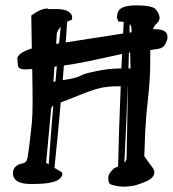

<svg xmlns="http://www.w3.org/2000/svg" viewBox="-20 -689 644 716"><path d="M189.5 -525.4C190.4 -538.7 191.2 -552.2 191.9 -565.9C194.5 -573.4 199.4 -581.1 206.5 -588.9C204.3 -568.4 202.1 -547.9 200.2 -527.3ZM183.1 -440.4 191.9 -441.4C190.3 -422.9 188.6 -404.1 187 -385.3L179.2 -383.8ZM465.3 -493.7 466.8 -433.6H459C459.6 -453.1 460.3 -472.8 460.9 -492.7C462.6 -493 464 -493.3 465.3 -493.7ZM470.7 -568.8C468.1 -568.5 465.5 -568 462.9 -567.4C462.9 -578.1 463.1 -588.7 463.4 -599.1C467.6 -595.5 469.9 -591 470.2 -585.4C470.5 -579.9 470.7 -574.4 470.7 -568.8ZM424.8 -433.6C401.4 -433.6 374.1 -430.6 343 -424.6C311.9 -418.5 291.4 -412.8 281.5 -407.2C271.6 -401.7 256 -397.1 234.9 -393.6L213.9 -390.1C215.2 -408.4 216.6 -426.6 218.3 -444.8C224.1 -445.8 237 -447.8 256.8 -450.7C276.7 -453.6 307 -459.6 347.9 -468.8C388.8 -477.9 418 -484.2 435.5 -487.8C434.2 -469.6 433.3 -451.5 432.6 -433.6ZM456.5 -367.2H457L452.1 -99.1C451.8 -93.3 449.1 -87.7 443.8 -82.5C448.7 -176.9 453 -271.8 456.5 -367.2ZM161.6 -76.2 151.9 -82 170.9 -284.7C171.9 -288.9 174.5 -292.6 178.7 -295.9C172.5 -222.7 166.8 -149.4 161.6 -76.2ZM488.5 -668.9C449.3 -668.9 426.6 -661 420.4 -645C417.5 -638.2 416 -631.5 416 -625L421.4 -608.4H429.7C432.9 -608.4 436.8 -608.1 441.4 -607.4C440.4 -592.8 439.6 -578.3 439 -564L225.1 -530.8C226.7 -556.5 228.5 -582.2 230.5 -607.9C236 -610.8 241.9 -613.4 248 -615.7V-616.2L249 -622.6V-625C249 -632.5 244.5 -639.4 235.4 -645.8C226.2 -652.1 210.4 -655.3 188 -655.3H159.2L158.2 -657.2H154.3C142.9 -656.6 129.6 -651.9 114.3 -643.1L96.7 -631.3L98.6 -508.3C89.2 -505.4 80.2 -502 71.8 -498C63.3 -494.1 56.6 -489.6 51.8 -484.4C46.9 -479.2 44.5 -474.9 44.7 -471.4C44.8 -468 45.1 -464.3 45.4 -460.2C45.7 -456.1 46.2 -451.3 46.9 -445.8C47.5 -440.3 49.6 -436.5 53.2 -434.6C56.8 -432.6 59.6 -431.5 61.5 -431.2C63.5 -430.8 65.7 -430.6 68.1 -430.4C70.6 -430.3 73.8 -430.3 77.9 -430.4C81.9 -430.6 85.8 -430.7 89.4 -430.9C92.9 -431.1 96.5 -431.3 100.1 -431.6C101.1 -382.5 101.6 -341.1 101.6 -307.6C101.6 -274.1 100.6 -247.8 98.6 -228.8C96.7 -209.7 93.8 -183.7 89.8 -150.6C85.9 -117.6 82.6 -97.8 79.8 -91.3C77.1 -84.8 71 -80.7 61.8 -79.1C52.5 -77.5 44.6 -73.6 38.1 -67.6C31.6 -61.6 28.3 -53.7 28.3 -43.9V-42C29 -16 51.1 -2.9 94.7 -2.9H102.5C162.4 -2.9 197.3 -11.2 207 -27.8C210.6 -31.4 212.4 -35.2 212.4 -39.3C212.4 -43.4 211.1 -46.2 208.5 -47.9L183.1 -63C191.6 -144 199.4 -225.4 206.5 -307.1C221.2 -312.3 243.7 -321.1 274.2 -333.5C304.6 -345.9 329.7 -354.6 349.4 -359.6C369.1 -364.7 391.4 -367.2 416.5 -367.2H430.2C425.9 -267.9 422.7 -168.1 420.4 -67.9C415.9 -65.9 411 -64 405.8 -62C391.1 -49.3 383.8 -37.2 383.8 -25.6C383.8 -14.1 385.7 -6.8 389.4 -3.7C393.1 -0.6 400.9 2 412.6 4.2C424.3 6.3 434.1 7.2 441.9 7.1C449.7 6.9 459.2 6.2 470.5 4.9C481.7 3.6 498.7 -1.7 521.5 -11C544.3 -20.3 555.7 -32.2 555.7 -46.9V-47.9C555.7 -54.4 549.3 -65.1 536.6 -80.1L518.1 -106.4L521.5 -199.2C523.4 -236 527 -277.8 532.2 -324.7C537.4 -371.6 540 -411.8 540 -445.3L540.5 -502.4C545.7 -503.1 555.3 -504.5 569.1 -506.6C582.9 -508.7 592.3 -515.1 597.2 -525.6C602.1 -536.2 604.5 -543.6 604.5 -547.9C604.5 -552.1 604.3 -554.9 604 -556.2C602.1 -572.1 586.6 -580.1 557.6 -580.1H550.8C553.4 -589.2 558.1 -596.5 564.9 -602.1C571.8 -607.6 575.2 -615.1 575.2 -624.5V-627L574.2 -627.9C573.2 -636.4 568.5 -645.3 560.1 -654.8C551.6 -664.2 527.8 -668.9 488.5 -668.9Z"/></svg>

Font: Drukaatie burti
Style: Regular
Weight: 400
Version: Version 0.14.4